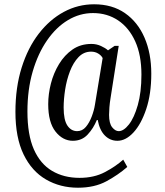

<svg xmlns="http://www.w3.org/2000/svg" viewBox="-20 -734 768 896"><path d="M344 142Q261 142 194.5 103.5Q128 65 90 -13.5Q52 -92 52 -212Q52 -326 81 -418.5Q110 -511 161 -577Q212 -643 278 -678.5Q344 -714 419 -714Q504 -714 563.5 -672.5Q623 -631 654.5 -558Q686 -485 686 -390Q686 -296 662.5 -225.5Q639 -155 603 -116Q567 -77 528 -77Q494 -77 469.5 -101.5Q445 -126 436 -174H432Q416 -135 389 -106Q362 -77 320 -77Q273 -77 239 -120Q205 -163 205 -248Q205 -295 217.5 -344Q230 -393 255.5 -435Q281 -477 318.5 -503Q356 -529 407 -529Q430 -529 451 -519.5Q472 -510 484 -499L515 -520H534L496 -277Q492 -253 490.5 -232.5Q489 -212 489 -198Q489 -158 503.5 -140Q518 -122 534 -122Q557 -122 581.5 -153Q606 -184 623 -243.5Q640 -303 640 -386Q640 -477 611 -541Q582 -605 531 -639Q480 -673 414 -673Q352 -673 297 -640Q242 -607 199.5 -545.5Q157 -484 132.5 -400Q108 -316 108 -214Q108 -105 138 -37Q168 31 223 63.5Q278 96 351 96Q419 96 470 69Q521 42 555 11L574 45Q532 82 476.5 112Q421 142 344 142ZM340 -122Q364 -122 380.5 -141.5Q397 -161 408 -190Q419 -219 423 -245L459 -463Q453 -475 438.5 -484Q424 -493 405 -493Q371 -493 346.5 -467.5Q322 -442 306.5 -401.5Q291 -361 284 -316Q277 -271 277 -232Q277 -174 294.5 -148Q312 -122 340 -122Z"/></svg>

Font: Noto Serif Hebrew ExtraCondensed
Style: Regular
Weight: 400
Width: 2
Designer: Monotype Design Team
Foundry: Monotype Imaging Inc.
Version: Version 2.004; ttfautohint (v1.8.4.7-5d5b)